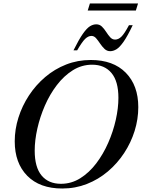

<svg xmlns="http://www.w3.org/2000/svg" viewBox="-20 -1070 816 1101"><path d="M773 -455.5Q773 -386.5 752 -319.2Q731 -252 692 -192.5Q653 -133 598.8 -87Q544.5 -41 478.2 -15Q412 11 337 11Q208 11 136.2 -62Q64.5 -135 64.5 -259.5Q64.5 -328.5 85.8 -395.8Q107 -463 146 -522.5Q185 -582 239 -628Q293 -674 359.2 -700Q425.5 -726 500.5 -726Q629.5 -726 701.2 -653Q773 -580 773 -455.5ZM179 -206Q179 -111 218.5 -63.5Q258 -16 329.5 -16Q389.5 -16 440.5 -48Q491.5 -80 531.8 -133Q572 -186 600.5 -251Q629 -316 644 -383Q659 -450 659 -509Q659 -604 619.2 -651.5Q579.5 -699 508.5 -699Q448.5 -699 397.5 -667Q346.5 -635 306 -582Q265.5 -529 237.2 -464Q209 -399 194 -332Q179 -265 179 -206ZM741 -925.5Q711 -862.5 688.5 -830.5Q666 -798.5 647.8 -787.5Q629.5 -776.5 612 -776.5Q593 -776.5 579.2 -789.8Q565.5 -803 554 -820.2Q542.5 -837.5 531 -850.8Q519.5 -864 504.5 -864Q486 -864 468.5 -847.2Q451 -830.5 422.5 -781.5H401.5Q432.5 -844 455 -876Q477.5 -908 495.5 -919.2Q513.5 -930.5 532 -930.5Q551.5 -930.5 564.8 -917.2Q578 -904 589 -886.8Q600 -869.5 612 -856.2Q624 -843 640 -843Q659 -843 676.2 -859.8Q693.5 -876.5 719.5 -925.5ZM483 -1009.5 495.5 -1050H771.5L759 -1009.5Z"/></svg>

Font: Newsreader Display Medium
Style: Italic
Weight: 500
Italic angle: -17°
Designer: Hugues Gentile
Foundry: Production Type
Version: Version 1.001